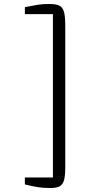

<svg xmlns="http://www.w3.org/2000/svg" viewBox="-20 -857 443 965"><path d="M246 -786H105V-821Q144 -829 169.5 -833Q195 -837 228 -837Q263 -837 279.5 -828Q296 -819 302 -796Q308 -773 308 -725V-18Q308 26 302 48Q296 70 280.5 79Q265 88 233 88Q199 88 172.5 84Q146 80 105 70V35H246Z"/></svg>

Font: Martel Light
Style: Regular
Weight: 300
Designer: Dan Reynolds
Foundry: Dan Reynolds
Version: Version 1.001; ttfautohint (v1.1) -l 5 -r 5 -G 72 -x 0 -D la